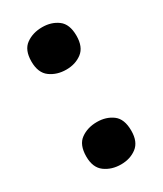

<svg xmlns="http://www.w3.org/2000/svg" viewBox="-151 -618 586 691"><g transform="rotate(-30 142.5 -273.0)"><path d="M48 -75Q48 -124 76 -144Q104 -164 143 -164Q181 -164 208 -144Q235 -124 235 -75Q235 -29 208 -8.5Q181 12 143 12Q104 12 76 -8.5Q48 -29 48 -75ZM48 -470Q48 -518 76 -538Q104 -558 143 -558Q181 -558 208 -538Q235 -518 235 -470Q235 -423 208 -402.5Q181 -382 143 -382Q104 -382 76 -402.5Q48 -423 48 -470Z"/></g></svg>

Font: Noto Sans Khmer ExtraBold
Style: Regular
Weight: 800
Version: Version 2.003